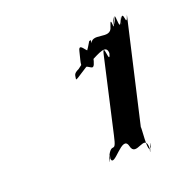

<svg xmlns="http://www.w3.org/2000/svg" viewBox="-55 -834 333 364"><g transform="rotate(-15 111.5 -652.0)"><path d="M135 -714C153 -725 170 -738 172 -720C168 -694 165 -747 161 -721L140 -567C135 -528 132 -561 120 -528C116 -502 126 -552 122 -526C126 -506 154 -566 163 -540C171 -514 197 -559 199 -526C195 -500 206 -554 202 -528C192 -508 195 -581 193 -567L223 -782C216 -752 219 -800 209 -774C205 -748 212 -800 208 -774C202 -748 202 -803 198 -778C194 -752 199 -802 195 -776C191 -748 193 -795 187 -768C183 -742 147 -769 143 -743C139 -713 121 -762 118 -738C114 -712 112 -707 121 -707C133 -705 137 -691 141 -723C146 -761 145 -752 141 -752C135 -739 126 -721 108 -706C96 -699 99 -696 98 -688C102 -688 115 -702 135 -714Z"/></g></svg>

Font: Hussar Przerywany
Style: Obl
Weight: 400
Foundry: Cannot Into Space Fonts
Version: Version 0.982